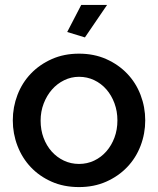

<svg xmlns="http://www.w3.org/2000/svg" viewBox="-20 -750 642 780"><path d="M325 -598 253 -620 310 -730H415ZM301 10Q239 10 189.5 -12Q140 -34 105 -71Q70 -108 51 -157.5Q32 -207 32 -261Q32 -315 51 -364.5Q70 -414 105.5 -451Q141 -488 190.5 -510Q240 -532 301 -532Q362 -532 411.5 -510Q461 -488 496.5 -451Q532 -414 551 -364.5Q570 -315 570 -261Q570 -207 551 -157.5Q532 -108 496.5 -71Q461 -34 411.5 -12Q362 10 301 10ZM145 -260Q145 -222 157 -190Q169 -158 190 -134.5Q211 -111 239.5 -97.5Q268 -84 301 -84Q334 -84 362.5 -97.5Q391 -111 412 -135Q433 -159 445 -191Q457 -223 457 -261Q457 -298 445 -330.5Q433 -363 412 -387Q391 -411 362.5 -424.5Q334 -438 301 -438Q269 -438 240.5 -424Q212 -410 191 -386Q170 -362 157.5 -329.5Q145 -297 145 -260Z"/></svg>

Font: Oxford Sans SemiBold
Style: Regular
Weight: 600
Designer: Matt McInerney, Pablo Impallari, Rodrigo Fuenzalida
Foundry: Matt McInerney, Pablo Impallari, Rodrigo Fuenzalida
Version: Version 3.000g; ttfautohint (v1.5) -l 8 -r 28 -G 28 -x 14 -D